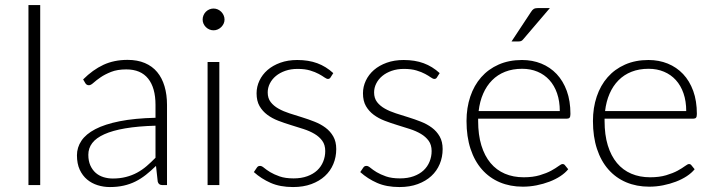

<svg xmlns="http://www.w3.org/2000/svg" viewBox="-20 -748 2884 776"><path d="M142.5 -727.5V0H95V-727.5Z M636 0Q621 0 617.5 -14L610.5 -77.5Q590 -57.5 569.8 -41.5Q549.5 -25.5 527.5 -14.5Q505.5 -3.5 480 2.2Q454.5 8 424 8Q398.5 8 374.5 0.5Q350.5 -7 332 -22.5Q313.5 -38 302.2 -62.2Q291 -86.5 291 -120.5Q291 -152 309 -179Q327 -206 365.2 -226Q403.5 -246 463.8 -258Q524 -270 608.5 -272V-324Q608.5 -393 578.8 -430.2Q549 -467.5 490.5 -467.5Q454.5 -467.5 429.2 -457.5Q404 -447.5 386.5 -435.5Q369 -423.5 358 -413.5Q347 -403.5 339.5 -403.5Q329.5 -403.5 324.5 -412.5L316 -427Q355 -466 398 -486Q441 -506 495.5 -506Q535.5 -506 565.5 -493.2Q595.5 -480.5 615.2 -456.8Q635 -433 645 -399.2Q655 -365.5 655 -324V0ZM436 -26.5Q465 -26.5 489.2 -32.8Q513.5 -39 534.2 -50.2Q555 -61.5 573 -77Q591 -92.5 608.5 -110.5V-240Q537.5 -238 486.2 -229.2Q435 -220.5 401.8 -205.5Q368.5 -190.5 352.8 -169.8Q337 -149 337 -122.5Q337 -97.5 345.2 -79.2Q353.5 -61 367 -49.2Q380.5 -37.5 398.5 -32Q416.5 -26.5 436 -26.5Z M866.5 -497.5V0H819V-497.5ZM887.5 -669Q887.5 -660 883.8 -652.2Q880 -644.5 874 -638.5Q868 -632.5 860 -629Q852 -625.5 843 -625.5Q834 -625.5 826 -629Q818 -632.5 812 -638.5Q806 -644.5 802.5 -652.2Q799 -660 799 -669Q799 -678 802.5 -686.2Q806 -694.5 812 -700.5Q818 -706.5 826 -710Q834 -713.5 843 -713.5Q852 -713.5 860 -710Q868 -706.5 874 -700.5Q880 -694.5 883.8 -686.2Q887.5 -678 887.5 -669Z M1316.5 -436Q1313 -429 1305.5 -429Q1300 -429 1291.2 -435.2Q1282.5 -441.5 1268.2 -449.2Q1254 -457 1233.2 -463.2Q1212.5 -469.5 1182.5 -469.5Q1155.5 -469.5 1133.2 -461.8Q1111 -454 1095.2 -441Q1079.5 -428 1070.8 -410.8Q1062 -393.5 1062 -374.5Q1062 -351 1074 -335.5Q1086 -320 1105.5 -309Q1125 -298 1149.8 -290Q1174.5 -282 1200.5 -274Q1226.5 -266 1251.2 -256.2Q1276 -246.5 1295.5 -232Q1315 -217.5 1327 -196.5Q1339 -175.5 1339 -145.5Q1339 -113 1327.2 -85Q1315.5 -57 1293.2 -36.5Q1271 -16 1238.5 -4Q1206 8 1164.5 8Q1112 8 1074 -8.8Q1036 -25.5 1006 -52.5L1017.5 -69.5Q1020 -73.5 1023 -75.5Q1026 -77.5 1031.5 -77.5Q1038 -77.5 1047.5 -69.5Q1057 -61.5 1072.2 -52.2Q1087.5 -43 1110.2 -35Q1133 -27 1166.5 -27Q1198 -27 1222 -35.8Q1246 -44.5 1262 -59.5Q1278 -74.5 1286.2 -94.8Q1294.5 -115 1294.5 -137.5Q1294.5 -162.5 1282.5 -179Q1270.5 -195.5 1251 -207Q1231.5 -218.5 1206.8 -226.5Q1182 -234.5 1155.8 -242.5Q1129.5 -250.5 1104.8 -260Q1080 -269.5 1060.5 -284Q1041 -298.5 1029 -319.2Q1017 -340 1017 -371Q1017 -397.5 1028.5 -422Q1040 -446.5 1061.2 -465Q1082.5 -483.5 1113 -494.5Q1143.5 -505.5 1181.5 -505.5Q1227 -505.5 1262.2 -492.5Q1297.5 -479.5 1327 -452.5Z M1746.5 -436Q1743 -429 1735.5 -429Q1730 -429 1721.2 -435.2Q1712.5 -441.5 1698.2 -449.2Q1684 -457 1663.2 -463.2Q1642.5 -469.5 1612.5 -469.5Q1585.5 -469.5 1563.2 -461.8Q1541 -454 1525.2 -441Q1509.5 -428 1500.8 -410.8Q1492 -393.5 1492 -374.5Q1492 -351 1504 -335.5Q1516 -320 1535.5 -309Q1555 -298 1579.8 -290Q1604.5 -282 1630.5 -274Q1656.5 -266 1681.2 -256.2Q1706 -246.5 1725.5 -232Q1745 -217.5 1757 -196.5Q1769 -175.5 1769 -145.5Q1769 -113 1757.2 -85Q1745.5 -57 1723.2 -36.5Q1701 -16 1668.5 -4Q1636 8 1594.5 8Q1542 8 1504 -8.8Q1466 -25.5 1436 -52.5L1447.5 -69.5Q1450 -73.5 1453 -75.5Q1456 -77.5 1461.5 -77.5Q1468 -77.5 1477.5 -69.5Q1487 -61.5 1502.2 -52.2Q1517.5 -43 1540.2 -35Q1563 -27 1596.5 -27Q1628 -27 1652 -35.8Q1676 -44.5 1692 -59.5Q1708 -74.5 1716.2 -94.8Q1724.5 -115 1724.5 -137.5Q1724.5 -162.5 1712.5 -179Q1700.5 -195.5 1681 -207Q1661.5 -218.5 1636.8 -226.5Q1612 -234.5 1585.8 -242.5Q1559.5 -250.5 1534.8 -260Q1510 -269.5 1490.5 -284Q1471 -298.5 1459 -319.2Q1447 -340 1447 -371Q1447 -397.5 1458.5 -422Q1470 -446.5 1491.2 -465Q1512.5 -483.5 1543 -494.5Q1573.5 -505.5 1611.5 -505.5Q1657 -505.5 1692.2 -492.5Q1727.5 -479.5 1757 -452.5Z M2090 -505.5Q2132 -505.5 2167.8 -491Q2203.5 -476.5 2229.8 -448.8Q2256 -421 2270.8 -380.5Q2285.5 -340 2285.5 -287.5Q2285.5 -276.5 2282.2 -272.5Q2279 -268.5 2272 -268.5H1912.5V-259Q1912.5 -203 1925.5 -160.5Q1938.5 -118 1962.5 -89.2Q1986.5 -60.5 2020.5 -46Q2054.5 -31.5 2096.5 -31.5Q2134 -31.5 2161.5 -39.8Q2189 -48 2207.8 -58.2Q2226.5 -68.5 2237.5 -76.8Q2248.5 -85 2253.5 -85Q2260 -85 2263.5 -80L2276.5 -64Q2264.5 -49 2244.8 -36Q2225 -23 2200.8 -13.8Q2176.5 -4.5 2148.8 1Q2121 6.5 2093 6.5Q2042 6.5 2000 -11.2Q1958 -29 1928 -63Q1898 -97 1881.8 -146.2Q1865.5 -195.5 1865.5 -259Q1865.5 -312.5 1880.8 -357.8Q1896 -403 1924.8 -435.8Q1953.5 -468.5 1995.2 -487Q2037 -505.5 2090 -505.5ZM2090.5 -470Q2052 -470 2021.5 -458Q1991 -446 1968.8 -423.5Q1946.5 -401 1932.8 -369.5Q1919 -338 1914.5 -299H2242.5Q2242.5 -339 2231.5 -370.8Q2220.5 -402.5 2200.5 -424.5Q2180.5 -446.5 2152.5 -458.2Q2124.5 -470 2090.5 -470ZM2202.5 -715.5 2094.5 -589Q2090.5 -584 2086.2 -582.2Q2082 -580.5 2076 -580.5H2047.5L2126 -699.5Q2131.5 -708.5 2137.5 -712Q2143.5 -715.5 2155.5 -715.5Z M2601 -505.5Q2643 -505.5 2678.8 -491Q2714.5 -476.5 2740.8 -448.8Q2767 -421 2781.8 -380.5Q2796.5 -340 2796.5 -287.5Q2796.5 -276.5 2793.2 -272.5Q2790 -268.5 2783 -268.5H2423.5V-259Q2423.5 -203 2436.5 -160.5Q2449.5 -118 2473.5 -89.2Q2497.5 -60.5 2531.5 -46Q2565.5 -31.5 2607.5 -31.5Q2645 -31.5 2672.5 -39.8Q2700 -48 2718.8 -58.2Q2737.5 -68.5 2748.5 -76.8Q2759.5 -85 2764.5 -85Q2771 -85 2774.5 -80L2787.5 -64Q2775.5 -49 2755.8 -36Q2736 -23 2711.8 -13.8Q2687.5 -4.5 2659.8 1Q2632 6.5 2604 6.5Q2553 6.5 2511 -11.2Q2469 -29 2439 -63Q2409 -97 2392.8 -146.2Q2376.5 -195.5 2376.5 -259Q2376.5 -312.5 2391.8 -357.8Q2407 -403 2435.8 -435.8Q2464.5 -468.5 2506.2 -487Q2548 -505.5 2601 -505.5ZM2601.5 -470Q2563 -470 2532.5 -458Q2502 -446 2479.8 -423.5Q2457.5 -401 2443.8 -369.5Q2430 -338 2425.5 -299H2753.5Q2753.5 -339 2742.5 -370.8Q2731.5 -402.5 2711.5 -424.5Q2691.5 -446.5 2663.5 -458.2Q2635.5 -470 2601.5 -470Z"/></svg>

Font: Lato TR Light
Style: Regular
Weight: 300
Designer: Lukasz Dziedzic
Foundry: Lukasz Dziedzic
Version: Version 1.104 2013